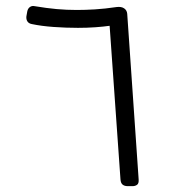

<svg xmlns="http://www.w3.org/2000/svg" viewBox="-20 -630 603 655"><path d="M415 5Q405 5 398.5 0Q392 -5 391 -18L354 -542Q333 -539 305 -537Q277 -535 246 -535Q205 -535 163 -538Q121 -541 88 -548Q78 -550 73.5 -557Q69 -564 70 -574L73 -591Q75 -601 82 -606Q89 -611 98 -609Q140 -602 173.5 -599Q207 -596 242 -596Q271 -596 304 -598Q337 -600 378 -606Q394 -608 403.5 -601.5Q413 -595 414 -583L453 -18Q454 -4 447.5 0.5Q441 5 433 5Z"/></svg>

Font: Rubik Light
Style: Regular
Weight: 300
Designer: Hubert and Fischer
Foundry: Hubert and Fischer
Version: Version 2.300;gftools[0.9.30]